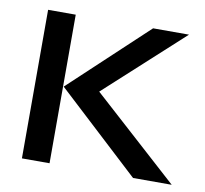

<svg xmlns="http://www.w3.org/2000/svg" viewBox="-61 -550 658 616"><g transform="rotate(10 268.0 -242.0)"><path d="M536 0H410L140 -250L390 -484H507L255 -254ZM138 0H48V-484H138Z"/></g></svg>

Font: Gamestation Display
Style: Regular
Weight: 400
Designer: Jonas Hecksher
Foundry: Jonas Hecksher, Playtypeª, e-types AS
Version: Version 1.003